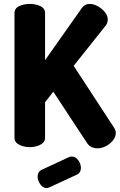

<svg xmlns="http://www.w3.org/2000/svg" viewBox="-20 -751 611 980"><path d="M132 0Q103 0 78.5 -12Q54 -24 54 -48V-684Q54 -709 78.5 -720Q103 -731 132 -731Q161 -731 185.5 -720Q210 -709 210 -684V-444L397 -709Q412 -731 438 -731Q458 -731 479.5 -719Q501 -707 515.5 -689Q530 -671 530 -651Q530 -645 528 -637Q526 -629 520 -621L356 -415L563 -98Q571 -85 571 -72Q571 -53 557 -35Q543 -17 521.5 -5.5Q500 6 477 6Q461 6 447 -0.5Q433 -7 423 -23L252 -283L210 -229V-48Q210 -24 185.5 -12Q161 0 132 0ZM218 209Q199 209 185.5 189.5Q172 170 172 151Q172 126 192 116L332 51Q340 48 346 48Q366 48 379.5 67Q393 86 393 106Q393 130 373 140L233 205Q229 206 225.5 207.5Q222 209 218 209Z"/></svg>

Font: Dosis ExtraLight ExtraBold
Style: Regular
Weight: 800
Version: Version 3.001; ttfautohint (v1.8.2)